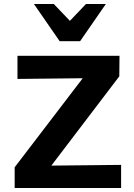

<svg xmlns="http://www.w3.org/2000/svg" viewBox="-20 -936 667 956"><path d="M53 0V-103L468 -646L534 -548L67 -543V-658H575L574 -556L160 -12L101 -110L583 -115V0ZM277 -731 304 -807 408 -916H507L379 -731ZM277 -731 149 -916H248L353 -806L379 -731Z"/></svg>

Font: Ysabeau Office ExtraBold
Style: Regular
Weight: 800
Designer: Christian Thalmann (Catharsis Fonts)
Version: Version 2.001;gftools[0.9.30]; featfreeze: tnum,lnum,ss02